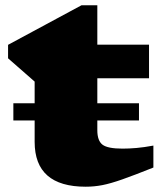

<svg xmlns="http://www.w3.org/2000/svg" viewBox="-20 -691 616 726"><path d="M30.5 -235.5V-300.5H111V-382.5L10.5 -470.5V-521.5L288 -671H348V-522H543.5V-395H348V-300.5H505.5V-235.5H348V-198.5Q348 -159 367.5 -144Q387 -129 443.5 -129Q468 -129 496.5 -131.5Q525 -134 560 -140.5V-57.5Q487.5 -28.5 442.8 -12.8Q398 3 367 9Q336 15 304 15Q111 15 111 -154.5V-235.5Z"/></svg>

Font: Newsreader Caption ExtraBold
Style: Regular
Weight: 800
Designer: Hugues Gentile
Foundry: Production Type
Version: Version 1.001